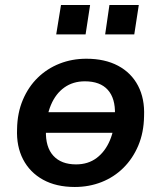

<svg xmlns="http://www.w3.org/2000/svg" viewBox="-20 -735 642 765"><path d="M278 10Q204 10 151.5 -19Q99 -48 72 -100Q45 -152 48 -221Q49 -285 71 -337Q93 -389 130.5 -425.5Q168 -462 217.5 -481.5Q267 -501 324 -501Q398 -501 450.5 -473Q503 -445 530 -393.5Q557 -342 554 -272Q553 -207 531 -155Q509 -103 471.5 -66Q434 -29 384.5 -9.5Q335 10 278 10ZM283 -80Q331 -80 365 -105.5Q399 -131 418 -176Q437 -221 438 -279Q440 -343 409.5 -377Q379 -411 318 -411Q271 -411 236.5 -386.5Q202 -362 183 -317Q164 -272 163 -214Q161 -149 192.5 -114.5Q224 -80 283 -80ZM125 -206 138 -288H476L463 -206ZM399 -598 416 -715H533L515 -598ZM204 -598 223 -715H339L321 -598Z"/></svg>

Font: Nunito Sans 11pt
Style: Bold Italic
Weight: 700
Italic angle: -9°
Version: Version 3.101;gftools[0.9.27]